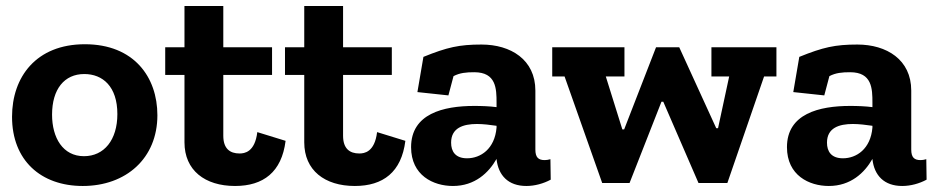

<svg xmlns="http://www.w3.org/2000/svg" viewBox="-20 -608 3114 638"><path d="M503 -225C503 -352 425 -461 262 -461C100 -461 20 -352 20 -220C20 -75 116 10 255 10C399 10 503 -82 503 -225ZM370 -229C370 -143 326 -89 259 -89C189 -89 153 -150 153 -227C153 -312 194 -362 260 -362C321 -362 370 -321 370 -229Z M929 -140 835 -169C827 -102 792 -98 776 -98C744 -98 722 -114 722 -157V-359H884V-451H722V-588H593V-451H529V-359H593V-135C593 -42 661 10 761 10C855 10 916 -36 929 -140Z M1327 -140 1233 -169C1225 -102 1190 -98 1174 -98C1142 -98 1120 -114 1120 -157V-359H1282V-451H1120V-588H991V-451H927V-359H991V-135C991 -42 1059 10 1159 10C1253 10 1314 -36 1327 -140Z M1387 -419 1367 -302 1470 -291 1487 -355C1508 -366 1529 -368 1556 -368C1629 -368 1630 -313 1630 -267V-252C1607 -255 1581 -256 1556 -256C1453 -256 1346 -230 1346 -119C1346 -25 1420 10 1485 10C1558 10 1604 -34 1630 -80V-79C1636 -25 1669 10 1729 10C1757 10 1786 2 1810 -11L1809 -79C1802 -77 1796 -76 1790 -76C1769 -76 1759 -85 1759 -111V-307C1759 -410 1677 -460 1580 -460C1506 -460 1466 -451 1387 -419ZM1630 -184C1624 -113 1577 -82 1532 -82C1493 -82 1479 -105 1479 -134C1479 -183 1519 -196 1565 -196C1586 -196 1609 -193 1630 -190Z M2560 -354V-451H2344V-354H2403L2366 -182H2360L2237 -451H2160L2054 -178H2048L1993 -354H2055V-451H1815V-354H1856L1981 0H2072L2178 -270H2184L2301 0H2397L2519 -354Z M2636 -419 2616 -302 2719 -291 2736 -355C2757 -366 2778 -368 2805 -368C2878 -368 2879 -313 2879 -267V-252C2856 -255 2830 -256 2805 -256C2702 -256 2595 -230 2595 -119C2595 -25 2669 10 2734 10C2807 10 2853 -34 2879 -80V-79C2885 -25 2918 10 2978 10C3006 10 3035 2 3059 -11L3058 -79C3051 -77 3045 -76 3039 -76C3018 -76 3008 -85 3008 -111V-307C3008 -410 2926 -460 2829 -460C2755 -460 2715 -451 2636 -419ZM2879 -184C2873 -113 2826 -82 2781 -82C2742 -82 2728 -105 2728 -134C2728 -183 2768 -196 2814 -196C2835 -196 2858 -193 2879 -190Z"/></svg>

Font: Zilla Slab Bold
Style: Regular
Weight: 700
Designer: Typotheque.com
Foundry: Typotheque type foundry
Version: Version 1.3; 2018